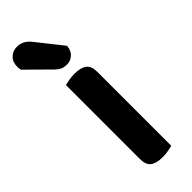

<svg xmlns="http://www.w3.org/2000/svg" viewBox="-261 -737 767 767"><g transform="rotate(-45 122.0 -354.0)"><path d="M138 8Q102 8 85 -5.5Q68 -19 68 -51V-469Q76 -471 91 -474Q106 -477 124 -477Q160 -477 177 -463.5Q194 -450 194 -418V0Q186 2 171 5Q156 8 138 8ZM-16 -640Q-18 -650 -18 -658Q-18 -685 -2 -700.5Q14 -716 38 -716Q70 -716 93 -689L182 -577Q180 -551 164.5 -537.5Q149 -524 130 -524Q113 -524 102 -529Q91 -534 80 -545Z"/></g></svg>

Font: Baloo Bhai 2 SemiBold
Style: Regular
Weight: 600
Designer: Supriya Tembe, Noopur Datye and Ek Type
Foundry: Ek Type
Version: Version 1.640;PS 1.000;hotconv 16.6.51;makeotf.lib2.5.65220;